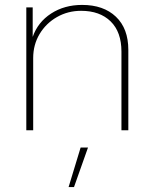

<svg xmlns="http://www.w3.org/2000/svg" viewBox="-20 -530 622 781"><path d="M502 -327V0H474V-320Q474 -400 430 -443Q386 -486 310 -486Q256 -486 211.5 -460.5Q167 -435 141 -391.5Q115 -348 115 -294V0H87V-500H113V-380Q134 -440 188 -475Q242 -510 314 -510Q401 -510 451.5 -462Q502 -414 502 -327ZM281 231H259L308 70H338Z"/></svg>

Font: Work Sans ExtraLight
Style: Regular
Weight: 280
Designer: Wei Huang
Foundry: Wei Huang
Version: Version 1.500